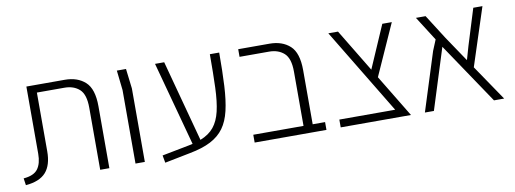

<svg xmlns="http://www.w3.org/2000/svg" viewBox="-51 -820 2990 1114"><g transform="rotate(-10 1444.0 -262.5)"><path d="M30 13 24 -28Q85 -33 108.5 -65Q132 -97 132 -154V-550H358Q433 -550 478.5 -508.5Q524 -467 524 -365V0H470V-366Q470 -444 436.5 -474.5Q403 -505 348 -505H186V-159Q186 -78 149 -36Q112 6 30 13Z M678 0V-433L665 -550H719L733 -433V0Z M849 25 841 -19 1001 -50Q1013 -52 1024 -55L890 -550H944L1073 -70Q1124 -90 1152.5 -125Q1181 -160 1194 -215.5Q1207 -271 1210 -353.5Q1213 -436 1213 -550H1268Q1268 -438 1263.5 -354Q1259 -270 1245 -210Q1231 -150 1202 -110Q1173 -70 1124 -44.5Q1075 -19 1000 -5Z M1380 0V-46H1676V-366Q1676 -444 1642 -474.5Q1608 -505 1554 -505H1380V-550H1564Q1639 -550 1684.5 -508.5Q1730 -467 1730 -365V-46H1803V0Z M1887 0V-46H2216L1911 -550H1968L2120 -299L2229 -550H2285L2150 -249L2301 0Z M2850 0H2790L2549 -358L2436 0H2383L2492 -344L2518 -407L2427 -550H2484L2575 -407L2676 -257L2699 -337L2765 -550H2819L2708 -209Z"/></g></svg>

Font: Assistant Light
Style: Regular
Weight: 300
Designer: Hebrew By Ben Nathan, Latin by Paul Hunt
Version: Version 3.000